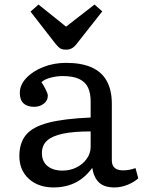

<svg xmlns="http://www.w3.org/2000/svg" viewBox="-20 -809 637 843"><path d="M215 14Q148 14 106.5 -24Q65 -62 65 -124Q65 -181 94 -216.5Q123 -252 191.5 -270Q260 -288 378 -293V-364Q378 -399 367 -423.5Q356 -448 329 -461.5Q302 -475 255 -475Q227 -475 200.5 -467.5Q174 -460 162 -448Q172 -433 178 -421.5Q184 -410 187 -402Q190 -394 190 -389Q190 -367 172 -353.5Q154 -340 130 -340Q100 -340 83.5 -355Q67 -370 67 -401Q67 -436 95 -466Q123 -496 169.5 -514.5Q216 -533 270 -533Q337 -533 381.5 -513.5Q426 -494 448.5 -454Q471 -414 471 -353V-105Q471 -83 483.5 -72Q496 -61 520 -61Q535 -61 548 -63.5Q561 -66 575 -71L587 -26Q570 -10 541 2Q512 14 483 14Q438 14 415 -7.5Q392 -29 385 -72Q364 -43 338.5 -24Q313 -5 282 4.5Q251 14 215 14ZM254 -60Q288 -60 316 -74Q344 -88 361 -112Q378 -136 378 -164V-232Q303 -232 256 -222Q209 -212 186.5 -191.5Q164 -171 164 -137Q164 -100 188.5 -80Q213 -60 254 -60ZM270 -591Q260 -591 252.5 -593Q245 -595 238 -601.5Q231 -608 222 -619L114 -758L149 -789L270 -692L395 -789L429 -759L314 -613Q305 -602 294.5 -596.5Q284 -591 270 -591Z"/></svg>

Font: Literata Variable Black
Style: Regular
Weight: 900
Designer: Latin by Veronika Burian and Jose Scaglione. Greek by Irene Vlachou. Cyrillic by Vera Evstafieva.
Foundry: TypeTogether
Version: Version 3.021